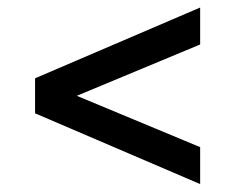

<svg xmlns="http://www.w3.org/2000/svg" viewBox="-20 -588 615 502"><path d="M503.3 -106.7 71.7 -291.7V-383.3L503.3 -568.3V-471.7L180.8 -337.5L503.3 -203.3Z"/></svg>

Font: Funnel Display Medium
Style: Regular
Weight: 500
Designer: NORD ID, Kristian Moeller
Foundry: Dicotype
Version: Version 1.000